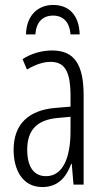

<svg xmlns="http://www.w3.org/2000/svg" viewBox="-20 -746 422 776"><path d="M195 -726C132 -726 87 -683 85 -607H123C126 -656 152 -683 195 -683C237 -683 262 -654 265 -607H302C300 -683 260 -726 195 -726ZM191 -542C149 -542 107 -530 71 -507L89 -465C126 -487 158 -496 184 -496C241 -496 265 -459 265 -358V-315L205 -310C96 -301 35 -245 35 -140C35 -61 70 10 151 10C216 10 248 -31 268 -84H270L277 0H318V-360C318 -485 281 -542 191 -542ZM265 -274V-216C265 -106 233 -34 166 -34C118 -34 90 -70 90 -141C90 -220 129 -261 211 -269Z"/></svg>

Font: Noto Sans Display Condensed Light
Style: Regular
Weight: 300
Width: 3
Designer: Monotype Design Team
Foundry: Monotype Imaging Inc.
Version: Version 1.900